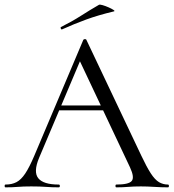

<svg xmlns="http://www.w3.org/2000/svg" viewBox="-23 -805 746 825"><path d="M213.2 -331 228.2 -351.8H434.2L441.2 -331ZM698.6 -12Q702.8 -12 702.8 -6Q702.8 0 698.6 0Q670.2 0 640.1 -2Q610 -4 582.4 -4Q550.8 -4 527.8 -2Q504.8 0 477 0Q473 0 473 -6Q473 -12 477 -12Q530 -12 542.9 -27.3Q555.8 -42.6 535.6 -86L314.2 -555L339.2 -585.8L145 -126.8Q119.6 -66 141.6 -39Q163.6 -12 229.2 -12Q234.2 -12 234.2 -6Q234.2 0 229.2 0Q199.2 0 174.2 -2Q149.2 -4 111.2 -4Q75.4 -4 53.5 -2Q31.6 0 0.8 0Q-3.2 0 -3.2 -6Q-3.2 -12 0.8 -12Q27.8 -12 47.7 -22.3Q67.6 -32.6 85.5 -59.5Q103.4 -86.4 124.4 -136L335 -633.8Q336.8 -636.8 342 -636.9Q347.2 -637 348.2 -633.8L583.8 -137Q607 -87.6 624.9 -60.1Q642.8 -32.6 660.3 -22.3Q677.8 -12 698.6 -12ZM244.2 -679Q240.2 -677 238.2 -682.5Q236.2 -688 239.2 -689Q286.4 -712.6 324.8 -737.2Q363.2 -761.8 402 -784.2Q405.2 -786.6 417.9 -782.9Q430.6 -779.2 444.1 -773.2Q457.6 -767.2 464.9 -762.2Q472.2 -757.2 466.2 -756Q399.2 -740 347.2 -721Q295.2 -702 244.2 -679Z"/></svg>

Font: Cormorant Light
Style: Regular
Weight: 300
Designer: Christian Thalmann (Catharsis Fonts)
Foundry: Catharsis Fonts
Version: Version 4.000